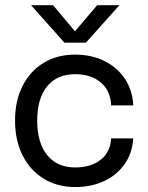

<svg xmlns="http://www.w3.org/2000/svg" viewBox="-20 -728 583 758"><path d="M319.2 -559.5 451.5 -707.6H363.8L275.9 -604.5L189.4 -707.6H102.5L234.4 -559.5ZM39.4 -252Q39.4 -173.3 69.3 -114.2Q99.3 -55.1 152.7 -22.4Q206.1 10.4 276.7 10.4Q340.5 10.4 390.6 -12.9Q440.7 -36.1 471.4 -79.1Q502 -122 506.2 -181.5H418.8Q415.8 -127.1 377.1 -97Q338.5 -66.9 276.7 -66.9Q205.7 -66.9 166.3 -115.5Q126.9 -164.1 126.9 -252Q126.9 -339.3 166.1 -387.2Q205.4 -435.1 276.7 -435.1Q339 -435.1 377.7 -402.6Q416.4 -370.1 418.8 -311.9H506.2Q502.9 -373.1 472.4 -418Q442 -462.9 391.3 -487.6Q340.6 -512.4 276.7 -512.4Q206 -512.4 152.6 -480.1Q99.1 -447.7 69.3 -389.2Q39.4 -330.6 39.4 -252Z"/></svg>

Font: Overused Grotesk Light
Style: Regular
Weight: 300
Designer: RandomMaerks
Version: Version 0.005